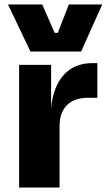

<svg xmlns="http://www.w3.org/2000/svg" viewBox="-20 -844 480 864"><path d="M66 -552H210V-357Q219 -454 267 -507Q315 -560 396 -560H418V-404H376Q315 -404 281.5 -371Q248 -338 248 -276V0H66ZM16 -824H170L226 -696H240L290 -824H440L345 -612H117Z"/></svg>

Font: Sora-SIA ExtraBold
Style: Regular
Weight: 800
Designer: Jonathan Barnbrook, Julián Moncada
Foundry: Barnbrook Fonts
Version: Version 2.000